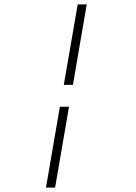

<svg xmlns="http://www.w3.org/2000/svg" viewBox="-20 -731 627 883"><path d="M191.4 131.8H233.4L297.4 -240.2H255.4ZM315.4 -340.8 378.9 -710.9H337.4L273.4 -340.8Z"/></svg>

Font: Roboto Mono ExtraLight
Style: Italic
Weight: 250
Italic angle: -10°
Monospace: yes
Designer: Google
Version: Version 3.000